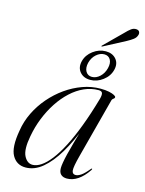

<svg xmlns="http://www.w3.org/2000/svg" viewBox="-115 -820 678 897"><g transform="rotate(15 224.0 -371.0)"><path d="M328 -109.5Q313 -53 314.8 -35.8Q316.5 -18.5 332.5 -18.5Q343.5 -18.5 357.8 -27.8Q372 -37 394 -63.5Q395.5 -66 397 -66.8Q398.5 -67.5 399.5 -67Q401 -66.5 400.5 -64.8Q400 -63 398.5 -60Q376 -26.5 350.5 -9.2Q325 8 297.5 8Q279 8 268.5 -1.8Q258 -11.5 258 -32.5Q258 -42.5 260.8 -59.2Q263.5 -76 269.8 -101.8Q276 -127.5 286 -163Q296 -198.5 310 -246.5L313 -244Q285 -170 251.2 -113.2Q217.5 -56.5 179 -24.2Q140.5 8 97.5 8Q54 8 32.8 -29.5Q11.5 -67 26.5 -151Q33.5 -197 54.2 -239.5Q75 -282 106 -318Q137 -354 175.2 -381Q213.5 -408 255.8 -423.2Q298 -438.5 342 -438.5Q366.5 -438.5 383.5 -434.8Q400.5 -431 409 -426.2Q417.5 -421.5 417.5 -417.5Q417.5 -413.5 414.8 -411.2Q412 -409 409 -406.5Q406 -404 404.5 -400ZM82 -138.5Q69.5 -72.5 84.5 -42.5Q99.5 -12.5 126 -12.5Q145.5 -12.5 167.2 -27Q189 -41.5 212 -71Q235 -100.5 258.5 -145.8Q282 -191 305.2 -252.5Q328.5 -314 351 -392.5Q356 -411 353 -420.2Q350 -429.5 334.5 -429.5Q299 -429.5 265.5 -414.5Q232 -399.5 202.5 -372.2Q173 -345 149 -308.5Q125 -272 107.8 -229Q90.5 -186 82 -138.5ZM283.5 -465.5Q251 -465.5 233.2 -486.8Q215.5 -508 223.5 -540Q231.5 -571.5 259.8 -592.5Q288 -613.5 320.5 -613.5Q353 -613.5 370.8 -592.5Q388.5 -571.5 380.5 -540Q372.5 -508 344.2 -486.8Q316 -465.5 283.5 -465.5ZM317 -598Q297 -598 279 -582.2Q261 -566.5 254 -540Q248 -514 257.8 -497.5Q267.5 -481 287.5 -481Q308 -481 325.8 -497.5Q343.5 -514 350 -540Q356.5 -566 347 -582Q337.5 -598 317 -598ZM379 -717Q395.5 -734.5 407 -742.8Q418.5 -751 431.5 -750Q443 -749 446.5 -741.5Q450 -734 447 -725.5Q443 -712.5 431.2 -703.8Q419.5 -695 402 -685.5L299.5 -631.5Q297.5 -630 296.2 -630Q295 -630 294 -630.5Q293.5 -632 294.2 -633.2Q295 -634.5 297 -636Z"/></g></svg>

Font: Fraunces 120pt Light
Style: Italic
Weight: 300
Italic angle: -16°
Version: Version 1.000;[b76b70a41]